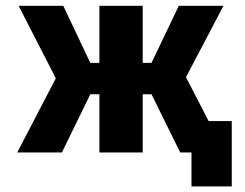

<svg xmlns="http://www.w3.org/2000/svg" viewBox="-20 -540 866 680"><path d="M41 0 177.7 -262.7 45.9 -519.5H204.1L299.8 -317.4H332V-519.5H485.4V-317.4H516.6L613.3 -519.5H771.5L638.7 -266.6L718.8 -111.3H800.8V120.1H658.2V0H618.2L516.6 -206.1H485.4V0H332V-206.1H299.8L199.2 0Z"/></svg>

Font: GenEi M Gothic v2 Heavy
Style: Regular
Weight: 800
Version: Version 2.0